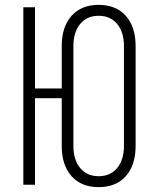

<svg xmlns="http://www.w3.org/2000/svg" viewBox="-20 -760 640 790"><path d="M234 -160V-356H124V0H76V-730H124V-396H234V-570Q234 -650 274.5 -695Q315 -740 386 -740Q457 -740 497.5 -695Q538 -650 538 -570V-160Q538 -80 497.5 -35Q457 10 386 10Q315 10 274.5 -35Q234 -80 234 -160ZM490 -160V-570Q490 -628 462 -661.5Q434 -695 386 -695Q338 -695 310 -661.5Q282 -628 282 -570V-160Q282 -102 310 -68.5Q338 -35 386 -35Q434 -35 462 -68.5Q490 -102 490 -160Z"/></svg>

Font: JetBrains Mono Extra Light
Style: Regular
Weight: 200
Monospace: yes
Designer: Philipp Nurullin, Konstantin Bulenkov
Foundry: JetBrains
Version: 2.002